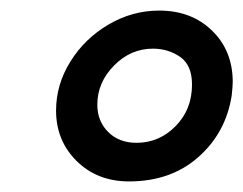

<svg xmlns="http://www.w3.org/2000/svg" viewBox="-20 -755 460 363"><path d="M418 -574Q420 -592 420 -600Q420 -659 381 -697Q342 -735 281 -735Q230 -735 185 -708.5Q140 -682 113 -638.5Q86 -595 86 -546Q86 -489 125 -450.5Q164 -412 224 -412Q303 -412 355 -458Q407 -504 418 -574ZM343 -595Q343 -548 312 -516.5Q281 -485 238 -485Q205 -485 184.5 -505.5Q164 -526 164 -557Q164 -599 195.5 -631Q227 -663 269 -663Q298 -663 320.5 -647.5Q343 -632 343 -595Z"/></svg>

Font: Geom SemiBold
Style: Bold Italic
Weight: 600
Italic angle: -10°
Version: Version 1.102